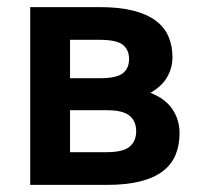

<svg xmlns="http://www.w3.org/2000/svg" viewBox="-20 -520 560 540"><path d="M65 -500H260Q316 -500 355 -490Q394 -480 418.5 -461.5Q443 -443 454 -417Q465 -391 465 -359Q465 -329 450 -303Q435 -277 403 -259Q446 -242 465.5 -212Q485 -182 485 -146Q485 -112 474 -85Q463 -58 438.5 -39Q414 -20 375 -10Q336 0 280 0H65ZM177 -210V-92H280Q326 -92 344.5 -107.5Q363 -123 363 -151Q363 -179 344.5 -194.5Q326 -210 280 -210ZM177 -408V-300H260Q308 -300 325.5 -314Q343 -328 343 -354Q343 -380 325.5 -394Q308 -408 260 -408Z"/></svg>

Font: PT Root UI Web Bold
Style: Regular
Weight: 700
Designer: Vitaly Kuzmin
Foundry: ParaType Ltd.
Version: Version 1.000W